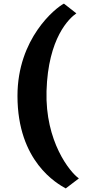

<svg xmlns="http://www.w3.org/2000/svg" viewBox="-20 -886 534 1078"><path d="M78.1 -347.7C78.1 21.5 300.8 145 349.1 171.9L422.9 115.7C372.1 80.6 232.9 -92.3 241.2 -375C250 -673.3 368.7 -783.7 408.7 -811L338.9 -865.7C290.5 -840.8 78.1 -669.9 78.1 -347.7Z"/></svg>

Font: Merriweather
Style: Heavy
Weight: 900
Designer: Eben Sorkin ( eben@eyebytes.com )
Foundry: Sorkin Type Co.
Version: Version 1.003